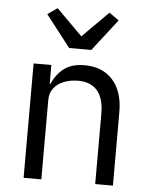

<svg xmlns="http://www.w3.org/2000/svg" viewBox="-54 -818 677 863"><g transform="rotate(5 284.0 -386.5)"><path d="M165 0H85V-516H165V-432H169Q188 -476 222.5 -502Q257 -528 315 -528Q395 -528 441.5 -476.5Q488 -425 488 -331V0H408V-317Q408 -386 378.5 -421Q349 -456 291 -456Q259 -456 230 -445.5Q201 -435 183 -413Q165 -391 165 -358ZM338 -599H238L127 -742L171 -773L288 -656L405 -773L449 -742Z"/></g></svg>

Font: IBM Plex Sans
Style: Regular
Weight: 400
Designer: Mike Abbink, Paul van der Laan, Pieter van Rosmalen
Foundry: Bold Monday
Version: Version 3.201